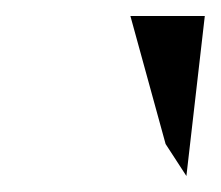

<svg xmlns="http://www.w3.org/2000/svg" viewBox="-20 -797 276 240"><path d="M143 -777 187 -617 213 -577 236 -777Z"/></svg>

Font: Charger Sport
Style: NrwObl
Weight: 400
Designer: Jasper
Foundry: Cannot Into Space Fonts
Version: Version 1.1